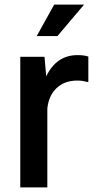

<svg xmlns="http://www.w3.org/2000/svg" viewBox="-20 -812 407 832"><path d="M139.2 -655.8 214.8 -792H344.2L229 -655.8ZM67.9 0V-565.9H172.9L180.2 -481Q224.6 -573.2 315.9 -573.2Q344.7 -573.2 362.8 -566.9V-457H356Q338.9 -462.9 314.9 -462.9Q259.8 -462.9 225.3 -430.4Q190.9 -397.9 185.1 -341.8V0Z"/></svg>

Font: BDO Grotesk Medium
Style: Regular
Weight: 500
Designer: Deni Anggara
Foundry: Lokal Container
Version: Version 2.000